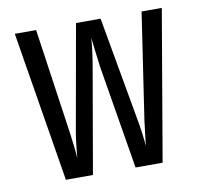

<svg xmlns="http://www.w3.org/2000/svg" viewBox="-66 -621 733 692"><g transform="rotate(-10 300.0 -275.0)"><path d="M121 0 31 -550H109L165 -162Q168 -140 171 -113.5Q174 -87 175 -70Q177 -87 179.5 -113.5Q182 -140 186 -162L255 -550H345L414 -162Q418 -140 421.5 -113.5Q425 -87 426 -70Q428 -87 431 -113.5Q434 -140 437 -162L495 -550H569L475 0H376L313 -380Q309 -408 305.5 -439.5Q302 -471 300 -488Q299 -471 295 -439.5Q291 -408 286 -380L220 0Z"/></g></svg>

Font: JetBrainsMonoNL NFM
Style: Regular
Weight: 400
Monospace: yes
Designer: Philipp Nurullin, Konstantin Bulenkov
Foundry: JetBrains
Version: Version 2.304; ttfautohint (v1.8.4.7-5d5b);Nerd Fonts 3.3.0